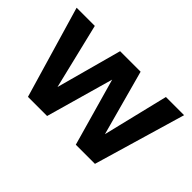

<svg xmlns="http://www.w3.org/2000/svg" viewBox="-86 -748 993 993"><g transform="rotate(45 410.0 -252.0)"><path d="M165 0 17 -504H150L237 -144L335 -504H485L583 -145L670 -504H803L655 0H515L410 -371L305 0Z"/></g></svg>

Font: DM Sans
Style: Bold
Weight: 700
Designer: Colophon Foundry, Jonny Pinhorn
Foundry: Colophon Foundry
Version: Version 4.004; ttfautohint (v1.8.4.7-5d5b)